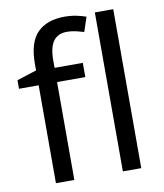

<svg xmlns="http://www.w3.org/2000/svg" viewBox="-85 -835 772 904"><g transform="rotate(-10 301.0 -382.5)"><path d="M332 -468H197V0H109V-468H15V-509L109 -539V-570Q109 -674 155 -719.5Q201 -765 283 -765Q315 -765 341.5 -759.5Q368 -754 387 -747L364 -678Q348 -683 327 -688Q306 -693 284 -693Q240 -693 218.5 -663.5Q197 -634 197 -571V-536H332ZM517 0H429V-760H517Z"/></g></svg>

Font: Go Noto Kurrent-Regular
Style: Regular
Weight: 400
Designer: Monotype Design Team
Foundry: Monotype Imaging Inc.
Version: Version 2.012; ttfautohint (v1.8.4.7-5d5b)